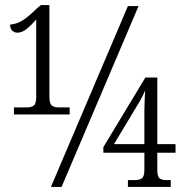

<svg xmlns="http://www.w3.org/2000/svg" viewBox="-20 -738 748 758"><path d="M35 -286V-314H87Q104 -314 113.5 -321.5Q123 -329 123 -357V-661Q104 -639 85.5 -624Q67 -609 49 -609Q37 -609 28.5 -617Q20 -625 20 -641Q49 -643 74 -660.5Q99 -678 129 -708L142 -718H175V-357Q175 -329 184.5 -321.5Q194 -314 211 -314H255V-286ZM181 0 485 -714H527L223 0ZM485 0V-27H513Q530 -27 540 -34Q550 -41 550 -68V-135H388V-157L554 -432H601V-169H673V-135H601V-68Q601 -41 610 -34Q619 -27 637 -27H654V0ZM430 -169H550V-301Q550 -317 551 -339.5Q552 -362 553 -381Q550 -373 543 -359Q536 -345 531 -337Z"/></svg>

Font: Noto Serif Condensed Light
Style: Regular
Weight: 300
Width: 3
Designer: Monotype Design Team
Foundry: Monotype Imaging Inc.
Version: Version 2.013